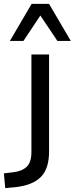

<svg xmlns="http://www.w3.org/2000/svg" viewBox="-79 -777 385 990"><path d="M-52 193 -59 117 -10 111Q34 106 58.5 83Q83 60 83 7V-496H174V5Q174 47 164 79.5Q154 112 133 134Q112 156 79 169.5Q46 183 1 188ZM-28 -566 84 -757H174L286 -566H217L129 -697L42 -566Z"/></svg>

Font: Nunito Sans 7pt
Style: Regular
Weight: 400
Designer: Vernon Adams
Foundry: Vernon Adams
Version: Version 3.101;gftools[0.9.27]